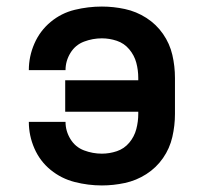

<svg xmlns="http://www.w3.org/2000/svg" viewBox="-20 -558 616 586"><path d="M291 8Q326 8 361 0.5Q396 -7 426.5 -26.5Q457 -46 477.5 -75.5Q498 -105 506 -140Q514 -175 514 -210V-320Q514 -356 506 -390.5Q498 -425 477.5 -454.5Q457 -484 426.5 -503.5Q396 -523 361 -530.5Q326 -538 291 -538Q249 -538 208 -528Q167 -518 134.5 -491Q102 -464 85 -425Q68 -386 68 -344H180Q180 -372 195 -396.5Q210 -421 236.5 -431Q263 -441 291 -441Q314 -441 336.5 -433.5Q359 -426 374.5 -407.5Q390 -389 396 -366.5Q402 -344 402 -320V-313H179V-217H402V-210Q402 -187 396 -164Q390 -141 374.5 -122.5Q359 -104 336.5 -96.5Q314 -89 291 -89Q263 -89 236.5 -99Q210 -109 195 -133.5Q180 -158 180 -186H68Q68 -144 85 -105Q102 -66 134.5 -39.5Q167 -13 208 -2.5Q249 8 291 8Z"/></svg>

Font: Iosevka Sparkle Semibold
Style: Regular
Weight: 600
Designer: Belleve Invis
Foundry: Belleve Invis
Version: Version 4.5.0; ttfautohint (v1.8.3)